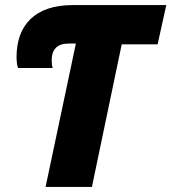

<svg xmlns="http://www.w3.org/2000/svg" viewBox="-20 -734 673 754"><path d="M159 0H341L458 -560H599L633 -714H265C119 -714 45 -637 45 -510C45 -494 47 -476 51 -467H187C184 -475 183 -485 183 -497C183 -539 203 -563 251 -563H278Z"/></svg>

Font: Noto Sans SemiCondensed Black
Style: Italic
Weight: 900
Width: 4
Italic angle: -12°
Designer: Monotype Design Team
Foundry: Monotype Imaging Inc.
Version: Version 2.013